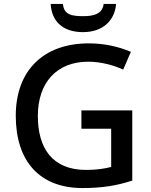

<svg xmlns="http://www.w3.org/2000/svg" viewBox="-20 -944 767 974"><path d="M569 -924H506C499 -872 453 -862 403 -862C343 -862 305 -869 299 -924H237C242 -837 297 -781 401 -781C501 -781 562 -839 569 -924ZM393 -384V-291H544V-97C511 -89 474 -82 417 -82C243 -82 172 -195 172 -356C172 -525 268 -631 427 -631C493 -631 556 -613 605 -591L644 -681C583 -707 510 -724 431 -724C195 -724 60 -581 60 -357C60 -127 180 10 399 10C500 10 575 -3 651 -28V-384Z"/></svg>

Font: Noto Sans Gujarati Medium
Style: Regular
Weight: 500
Designer: Jelle Bosma - Monotype Design Team, Universal Thirst
Foundry: Monotype Imaging Inc.
Version: Version 2.106